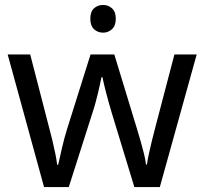

<svg xmlns="http://www.w3.org/2000/svg" viewBox="-20 -757 826 776"><path d="M397 -737Q417 -737 432.5 -723.5Q448 -710 448 -681Q448 -653 432.5 -639Q417 -625 397 -625Q375 -625 360 -639Q345 -653 345 -681Q345 -710 360 -723.5Q375 -737 397 -737ZM431 -303Q425 -324 419 -344.5Q413 -365 408.5 -383.5Q404 -402 400 -418Q396 -434 394 -445H390Q388 -434 384.5 -418Q381 -402 376.5 -383Q372 -364 366.5 -343.5Q361 -323 354 -302L258 -1H158L11 -537H102L176 -251Q184 -222 191 -192.5Q198 -163 203.5 -136.5Q209 -110 211 -91H215Q218 -103 222 -121Q226 -139 230.5 -159Q235 -179 240.5 -199Q246 -219 251 -235L346 -537H442L534 -235Q541 -212 548.5 -186Q556 -160 562 -135.5Q568 -111 570 -92H574Q576 -109 581.5 -134.5Q587 -160 594.5 -190.5Q602 -221 610 -251L685 -537H775L626 -1H523Z"/></svg>

Font: lkannada25
Style: Book
Weight: 400
Designer: Jelle Bosma - Monotype Design Team
Foundry: Monotype Imaging Inc.
Version: Version 2.003